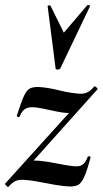

<svg xmlns="http://www.w3.org/2000/svg" viewBox="-32 -743 412 770"><path d="M1 7Q-1 8 -7 1.5Q-13 -5 -12 -6L308 -360L302 -349Q289 -314 276.5 -302Q264 -290 243 -290Q222 -290 194 -296Q166 -302 140 -307.5Q114 -313 97 -313Q78 -313 66.5 -304.5Q55 -296 47 -276Q45 -272 39.5 -274Q34 -276 36 -281Q53 -334 64 -358Q75 -382 88.5 -388.5Q102 -395 125 -394Q160 -392 206 -380.5Q252 -369 291 -367Q307 -367 319 -373Q331 -379 346 -396Q349 -398 355 -392.5Q361 -387 359 -385L40 -29L35 -39Q49 -73 66.5 -86Q84 -99 105 -99Q131 -99 163 -93.5Q195 -88 225.5 -82Q256 -76 275 -76Q292 -76 302.5 -85.5Q313 -95 320 -115Q322 -117 327 -116Q332 -115 331 -111Q317 -58 305.5 -33Q294 -8 281.5 -1.5Q269 5 249 5Q221 4 187.5 -2Q154 -8 120 -14.5Q86 -21 56 -22Q40 -22 28 -16Q16 -10 1 7ZM191 -469 159 -718Q159 -721 164.5 -721.5Q170 -722 171 -719L224 -612L318 -722Q320 -724 325 -722.5Q330 -721 329 -718L210 -469Q207 -464 199 -464Q191 -464 191 -469Z"/></svg>

Font: Cormorant Light
Style: Italic
Weight: 300
Italic angle: -10°
Designer: Christian Thalmann (Catharsis Fonts)
Foundry: Catharsis Fonts
Version: Version 4.000